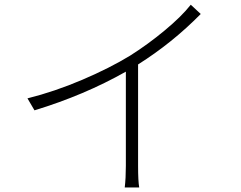

<svg xmlns="http://www.w3.org/2000/svg" viewBox="-20 -786 1040 829"><path d="M803.7 -765.6 846.7 -725.6Q723.6 -600.6 576.2 -507.8V-69.3Q576.2 -3.9 581.1 23.4H518.6Q523.4 -17.6 523.4 -69.3V-476.6Q343.8 -375 128.9 -309.6L98.6 -361.3Q215.8 -390.6 335 -441.4Q454.1 -492.2 542 -545.9Q619.1 -594.7 691.4 -654.8Q763.7 -714.8 803.7 -765.6Z"/></svg>

Font: Gen Shin Gothic Light
Style: Regular
Weight: 200
Designer: [Source Han Sans]
Ryoko NISHIZUKA  (kana & ideographs); Paul D. Hunt (Latin, Greek & Cyrillic); Wenlong ZHANG  (bopomofo
Version: Version 1.002.20150607